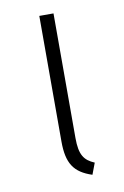

<svg xmlns="http://www.w3.org/2000/svg" viewBox="-67 -564 397 613"><g transform="rotate(-10 131.5 -257.5)"><path d="M150 -522H104V-115C104 -44 125 -12 183 7L197 -30C164 -44 150 -63 150 -118Z"/></g></svg>

Font: Fira Sans ExtraLight
Style: Regular
Weight: 200
Designer: bBox Type GmbH & Carrois Corporate GbR & Edenspiekermann AG
Foundry: bBox Type GmbH & Carrois Corporate GbR & Edenspiekermann AG
Version: Version 4.300;PS 004.300;hotconv 1.0.88;makeotf.lib2.5.64775